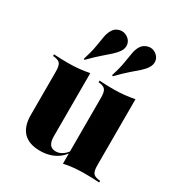

<svg xmlns="http://www.w3.org/2000/svg" viewBox="-164 -788 850 911"><g transform="rotate(30 261.0 -332.5)"><path d="M209.7 -419.4V-209.7H64.5V-353.2Q64.5 -382.3 56.5 -394.4Q48.4 -406.5 24.2 -409.7L16.1 -410.5V-419.4Q40.3 -417.7 58.9 -417.3Q77.4 -416.9 96 -416.9Q125.8 -416.9 153.6 -419.8Q181.5 -422.6 209.7 -428.2ZM209.7 -209.7V-83.1Q209.7 -53.2 220.2 -38.7Q230.6 -24.2 253.2 -24.2Q279 -24.2 301.6 -46Q324.2 -67.7 341.9 -116.1L345.2 -113.7Q323.4 -47.6 283.5 -18.5Q243.5 10.5 186.3 10.5Q125.8 10.5 95.2 -21.4Q64.5 -53.2 64.5 -115.3V-209.7ZM312.1 0V-209.7H457.3V-66.1Q457.3 -37.1 465.3 -25Q473.4 -12.9 497.6 -9.7L505.6 -8.9V0Q482.3 -1.6 463.7 -2Q445.2 -2.4 425.8 -2.4Q396 -2.4 368.5 0Q341.1 2.4 312.1 8.9ZM457.3 -419.4V-209.7H312.1V-353.2Q312.1 -382.3 304 -394.4Q296 -406.5 273.4 -409.7L265.3 -410.5V-419.4Q289.5 -417.7 308.1 -417.3Q326.6 -416.9 344.4 -416.9Q373.4 -416.9 400.8 -419.8Q428.2 -422.6 457.3 -428.2ZM309.7 -468.5 304 -471.8Q319.4 -519.4 324.6 -552.8Q329.8 -586.3 334.3 -610.1Q338.7 -633.9 349.2 -650Q361.3 -668.5 383.9 -674.2Q406.5 -679.8 426.6 -666.1Q445.2 -653.2 448.4 -633.1Q451.6 -612.9 438.7 -593.5Q429 -578.2 410.9 -562.1Q392.7 -546 367.7 -524.6Q342.7 -503.2 309.7 -468.5ZM154 -468.5 149.2 -471.8Q164.5 -519.4 169.8 -552.8Q175 -586.3 179.4 -610.1Q183.9 -633.9 194.4 -650Q205.6 -669.4 228.6 -674.6Q251.6 -679.8 271.8 -666.1Q290.3 -653.2 293.5 -633.1Q296.8 -612.9 283.9 -593.5Q273.4 -578.2 255.6 -562.1Q237.9 -546 212.9 -524.6Q187.9 -503.2 154 -468.5Z"/></g></svg>

Font: Playfair 144pt SemiCondensed Black
Style: Regular
Weight: 900
Width: 4
Designer: Claus Eggers Sørensen
Foundry: Claus Eggers Sørensen
Version: Version 2.203